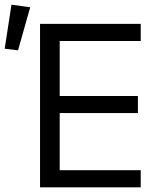

<svg xmlns="http://www.w3.org/2000/svg" viewBox="-81 -800 701 820"><path d="M90 0V-698H520V-625H174V-390H508V-317H174V-73H520V0ZM-61 -592 -32 -780 48 -769 -4 -585Z"/></svg>

Font: iA Writer Quattro V
Style: Regular
Weight: 400
Designer: Mike Abbink, Paul van der Laan, Pieter van Rosmalen, Oliver Reichenstein
Foundry: Information Architects Inc.
Version: Version 2.000